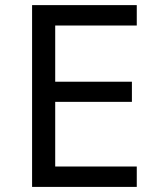

<svg xmlns="http://www.w3.org/2000/svg" viewBox="-20 -734 640 754"><path d="M517.1 0H106V-713.9H517.1V-633.8H196.8V-413.1H498V-334H196.8V-80.1H517.1Z"/></svg>

Font: Apple Sans Adjectives
Style: Regular
Weight: 400
Monospace: yes
Foundry: Apple Sans Adjectives
Version: Version 0.01